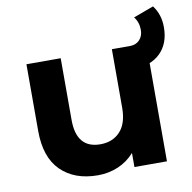

<svg xmlns="http://www.w3.org/2000/svg" viewBox="-79 -774 863 861"><g transform="rotate(-10 352.5 -343.5)"><path d="M614 -538V0H466V-64Q435 -29 392 -10.5Q349 8 299 8Q193 8 131 -53Q69 -114 69 -234V-538H225V-257Q225 -127 334 -127Q390 -127 424 -163.5Q458 -200 458 -272V-538ZM514 -538H541Q568 -538 584.5 -555.5Q601 -573 601 -601Q601 -636 581 -661L673 -695Q705 -653 705 -595Q705 -520 660.5 -477Q616 -434 537 -434H514Z"/></g></svg>

Font: Idrija
Style: Bold
Weight: 700
Designer: Julieta Ulanovsky
Foundry: Julieta Ulanovsky
Version: Version 7.200